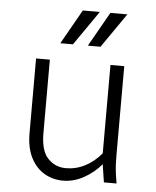

<svg xmlns="http://www.w3.org/2000/svg" viewBox="-53 -780 675 833"><g transform="rotate(5 284.5 -363.5)"><path d="M90 -185V-510H150V-190Q150 -113 182 -80Q214 -47 260 -47Q304 -47 343.5 -67.5Q383 -88 414 -125V-510H474V-122Q474 -97 475 -79Q476 -61 479 -39L485 0H430L418 -78Q387 -41 343 -16.5Q299 8 252 8Q208 8 171 -13.5Q134 -35 112 -78Q90 -121 90 -185ZM189 -585 274 -735H348L244 -585ZM309 -585 394 -735H468L364 -585Z"/></g></svg>

Font: Radio Canada Light
Style: Regular
Weight: 300
Designer: Charles Daoud, Etienne Aubert Bonn, Alexandre Saumier Demers, Jacques Le Bailly
Foundry: Radio-Canada
Version: Version 2.104;gftools[0.9.28.dev5+ged2979d]